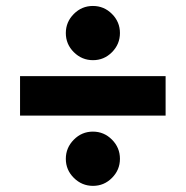

<svg xmlns="http://www.w3.org/2000/svg" viewBox="-20 -667 614 635"><path d="M287.5 -468Q250.8 -468 224.2 -494.4Q197.7 -520.8 197.7 -557.6Q197.7 -594.3 224.1 -620.8Q250.5 -647.3 287.2 -647.3Q324 -647.3 350.3 -620.9Q376.7 -594.5 376.7 -557.8Q376.7 -521 350.5 -494.5Q324.3 -468 287.5 -468ZM287.5 -52.3Q250.8 -52.3 224.2 -78.7Q197.7 -105 197.7 -141.7Q197.7 -178.3 224.1 -205Q250.5 -231.7 287.2 -231.7Q324 -231.7 350.3 -205.2Q376.7 -178.7 376.7 -141.8Q376.7 -105.2 350.5 -78.8Q324.3 -52.3 287.5 -52.3ZM46.3 -284.7V-415.3H527.7V-284.7Z"/></svg>

Font: MuseoModerno Thin
Style: Regular
Weight: 100
Designer: Pablo Cosgaya, Héctor Gatti, Marcela Romero, and the Authors of The MuseoModerno Project.
Foundry: Omnibus-Type Team
Version: Version 1.003